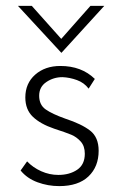

<svg xmlns="http://www.w3.org/2000/svg" viewBox="-20 -624 408 652"><path d="M50 -45 72 -76Q92 -55 120 -42.5Q148 -30 178 -30Q216 -30 242 -47.5Q268 -65 268 -102Q268 -128 254 -143.5Q240 -159 222 -166.5Q204 -174 164 -187Q117 -203 91.5 -227.5Q66 -252 66 -293Q66 -341 99.5 -370.5Q133 -400 185 -400Q257 -400 302 -356L281 -323Q266 -343 241.5 -352Q217 -361 192 -362Q162 -362 137.5 -345.5Q113 -329 113 -299Q113 -268 135 -252.5Q157 -237 202 -221Q257 -203 286 -180.5Q315 -158 315 -112Q315 -58 280.5 -25Q246 8 181 8Q143 8 107.5 -5Q72 -18 50 -45ZM334 -604 189 -445H188L41 -604H88L188 -492L287 -604Z"/></svg>

Font: Josefin Sans Light
Style: Regular
Weight: 300
Designer: Santiago Orozco
Foundry: Typemade
Version: Version 2.000